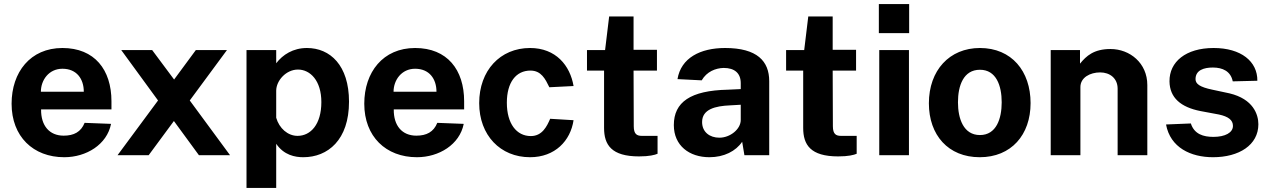

<svg xmlns="http://www.w3.org/2000/svg" viewBox="-20 -763 6248 944"><path d="M182 -225H528V-265C528 -420 445 -527 287 -527C129 -527 37 -408 37 -253C37 -92 143 10 296 10C404 10 506 -52 526 -154L396 -159C378 -114 343 -96 293 -96C223 -96 181 -145 182 -225ZM181 -312C181 -369 220 -425 287 -425C357 -425 392 -375 392 -312Z M1111 0 913 -269 1096 -517H943L836 -372L728 -517H576L757 -269L558 0H711L835 -168L958 0Z M1192 161H1338V-56C1376 0 1431 10 1471 10C1592 10 1696 -75 1696 -263C1696 -442 1603 -527 1489 -527C1421 -527 1370 -494 1338 -452V-517H1192ZM1443 -95C1395 -95 1353 -132 1338 -184V-317C1338 -366 1386 -421 1445 -421C1505 -421 1560 -367 1560 -261C1560 -151 1507 -95 1443 -95Z M1916 -225H2262V-265C2262 -420 2179 -527 2021 -527C1863 -527 1771 -408 1771 -253C1771 -92 1877 10 2030 10C2138 10 2240 -52 2260 -154L2130 -159C2112 -114 2077 -96 2027 -96C1957 -96 1915 -145 1916 -225ZM1915 -312C1915 -369 1954 -425 2021 -425C2091 -425 2126 -375 2126 -312Z M2586 -527C2439 -527 2336 -416 2336 -256C2336 -98 2440 10 2586 10C2709 10 2785 -71 2800 -172L2685 -179C2669 -142 2646 -94 2590 -94C2519 -94 2472 -156 2472 -258C2472 -358 2517 -416 2588 -416C2641 -416 2661 -375 2681 -334L2800 -340C2783 -441 2713 -527 2586 -527Z M3210 -416V-518H3095V-682H2975L2955 -517H2866V-416H2950V-134C2950 -51 2986 6 3122 6C3172 6 3199 -1 3213 -7V-95H3136C3112 -95 3096 -103 3096 -142L3095 -416Z M3468 10C3540 10 3598 -20 3629 -66L3640 0H3762V-364C3762 -462 3703 -527 3545 -527C3423 -527 3328 -478 3311 -374L3430 -368C3455 -411 3498 -428 3538 -429C3592 -429 3622 -403 3622 -354V-325L3558 -322C3375 -318 3293 -261 3293 -148C3293 -47 3369 10 3468 10ZM3517 -86C3469 -86 3432 -114 3432 -163C3432 -226 3497 -242 3570 -245L3622 -248V-173C3622 -128 3570 -86 3517 -86Z M4189 -416V-518H4074V-682H3954L3934 -517H3845V-416H3929V-134C3929 -51 3965 6 4101 6C4151 6 4178 -1 4192 -7V-95H4115C4091 -95 4075 -103 4075 -142L4074 -416Z M4450 -743H4301V-600H4450ZM4449 -517H4303V0H4449Z M4797 10C4952 10 5047 -100 5047 -256C5047 -413 4954 -527 4798 -527C4648 -527 4547 -417 4547 -255C4547 -99 4642 10 4797 10ZM4798 -99C4717 -99 4690 -180 4690 -260C4690 -342 4717 -420 4798 -420C4878 -420 4905 -342 4905 -260C4905 -180 4879 -99 4798 -99Z M5146 0H5292V-335C5292 -382 5340 -407 5389 -407C5437 -407 5475 -378 5475 -327V0H5621V-345C5621 -453 5535 -522 5440 -522C5358 -522 5321 -488 5290 -450V-517H5146Z M5944 10C6072 10 6167 -50 6167 -152C6167 -200 6142 -276 6025 -304L5941 -322C5878 -335 5858 -351 5858 -374C5858 -418 5899 -431 5943 -431C5991 -431 6031 -413 6041 -363L6162 -366C6163 -461 6082 -527 5947 -527C5810 -527 5729 -459 5730 -363C5731 -282 5786 -236 5882 -217L5973 -200C6019 -190 6042 -173 6042 -144C6042 -111 6004 -90 5946 -90C5897 -90 5852 -103 5835 -156L5713 -151C5734 -37 5835 10 5944 10Z"/></svg>

Font: United Sans
Style: Bold
Weight: 700
Designer: Pablo Impallari, Rodrigo Fuenzalida (Modified by Dan O. Williams)
Version: Version 1.000;PS 001.000;hotconv 1.0.88;makeotf.lib2.5.64775